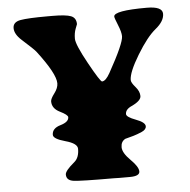

<svg xmlns="http://www.w3.org/2000/svg" viewBox="-49 -710 750 759"><g transform="rotate(-5 326.0 -330.5)"><path d="M472.7 -380.9Q472.7 -370.6 489 -352.1Q505.4 -333.5 505.4 -314.7Q505.4 -295.9 467.3 -278.3Q442.4 -267.1 442.4 -248.5Q442.4 -236.8 479.2 -223.1Q516.1 -209.5 516.1 -193.8Q516.1 -180.7 497.6 -172.6Q479 -164.6 463.9 -160.2L431.2 -151.4Q413.6 -142.1 413.6 -119.6Q413.6 -97.2 444.3 -66.9Q475.1 -36.6 475.1 -18.1Q475.1 0.5 436 0.5H393.1L372.6 0Q241.2 0 212.9 -3.9Q184.6 -7.8 184.6 -31.2Q184.6 -45.9 222.2 -77.1Q241.7 -93.3 241.7 -128.4Q241.7 -149.9 194.3 -162.8Q147 -175.8 147 -191.9Q147 -217.8 180.4 -227.5Q213.9 -237.3 213.9 -256.3Q213.9 -265.6 182.9 -280.8Q151.9 -295.9 151.9 -324.2Q151.9 -334.5 167.2 -354.7Q182.6 -375 182.6 -393.6Q182.6 -431.6 111.3 -524.9Q102.5 -536.1 57.1 -576.7Q29.3 -601.6 29.3 -625.7Q29.3 -649.9 59.6 -655.3Q89.8 -660.6 166 -660.6H187Q239.7 -660.6 260 -652.6Q280.3 -644.5 280.3 -619.6Q280.3 -619.1 273.7 -602.5Q267.1 -585.9 267.1 -563Q267.1 -540 309.8 -462.6Q352.5 -385.3 359.4 -385.3Q374 -385.3 391.1 -416Q453.6 -527.8 453.6 -556.6Q453.6 -572.8 441.7 -601.8Q429.7 -630.9 429.7 -636.7Q429.7 -660.2 560.5 -660.2Q623 -660.2 623 -630.9Q623 -601.6 588.4 -573.5Q553.7 -545.4 513.2 -478.5Q472.7 -411.6 472.7 -380.9Z"/></g></svg>

Font: Averia Serif Libre
Style: Bold
Weight: 700
Version: Version 1.002